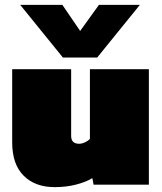

<svg xmlns="http://www.w3.org/2000/svg" viewBox="-20 -758 666 788"><path d="M238 -522 63 -738H236L309 -631L386 -738H554L379 -522ZM204 10Q124 10 77 -37Q30 -84 30 -174V-474H272V-200Q272 -168 305 -168Q316 -168 329 -174Q342 -180 349 -188V-474H591V0H364L359 -27Q333 -11 292.5 -0.5Q252 10 204 10Z"/></svg>

Font: Kanit Black
Style: Regular
Weight: 900
Designer: Katatrad Team
Foundry: CadsonDemak
Version: Version 2.000; ttfautohint (v1.8.3)